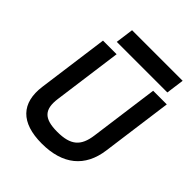

<svg xmlns="http://www.w3.org/2000/svg" viewBox="-204 -844 977 977"><g transform="rotate(45 284.5 -355.5)"><path d="M177.6 -722 164.5 -625H528.5L541.6 -722ZM421.1 -208C409.5 -122 370.8 -87 273.8 -87C176.8 -87 146.6 -123 158.1 -208L208.4 -580H110.4L58.5 -196C40.4 -62 109.5 11 260.5 11C411.5 11 499.4 -62 517.5 -196L569.4 -580H471.4Z"/></g></svg>

Font: Charger
Style: ExBdIt
Weight: 400
Designer: Jasper
Foundry: Cannot Into Space Fonts
Version: Version 0.99